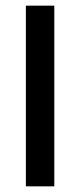

<svg xmlns="http://www.w3.org/2000/svg" viewBox="-20 -659 284 679"><path d="M172 0H71.5V-639H172Z"/></svg>

Font: Anek Bangla Medium Medium
Style: Regular
Weight: 500
Version: Version 1.003